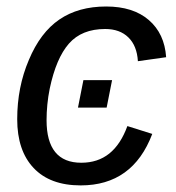

<svg xmlns="http://www.w3.org/2000/svg" viewBox="-20 -558 540 588"><path d="M229 -59.6Q279.3 -59.6 314.5 -87.6Q349.6 -115.7 370.1 -171.9L446.3 -147.9Q386.7 9.8 227.1 9.8Q133.3 9.8 83 -43.5Q32.7 -96.7 32.7 -192.9Q32.7 -291 68.4 -374.5Q103.5 -458.5 161.9 -498.3Q220.2 -538.1 305.2 -538.1Q387.7 -538.1 435.8 -496.6Q483.9 -455.1 488.8 -382.8L402.3 -370.6Q399.4 -418 373 -443.6Q346.7 -469.2 302.2 -469.2Q230.5 -469.2 191.2 -424.6Q151.9 -379.9 132.3 -286.6Q127.4 -262.7 125 -238Q122.6 -213.4 122.6 -189.9Q122.6 -59.6 229 -59.6ZM323.2 -312.5 306.6 -228.5H218.8L235.4 -312.5Z"/></svg>

Font: Arimo
Style: Italic
Weight: 400
Italic angle: -12°
Designer: Steve Matteson
Foundry: Monotype Imaging Inc.
Version: Version 1.33